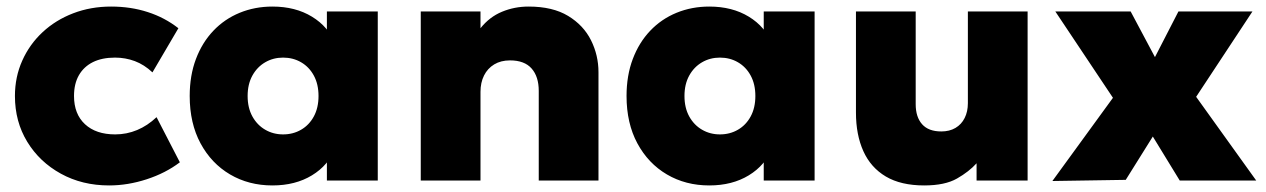

<svg xmlns="http://www.w3.org/2000/svg" viewBox="-20 -550 3858 585"><path d="M312.5 15Q230.5 15 165.5 -20.8Q100.5 -56.5 63 -118Q25.5 -179.5 25.5 -257.5Q25.5 -315.5 47.8 -365.2Q70 -415 109.8 -452Q149.5 -489 203 -509.5Q256.5 -530 318.5 -530Q378.5 -530 430.2 -513.2Q482 -496.5 523.5 -464L444.5 -329.5Q419.5 -353 390.8 -363.8Q362 -374.5 330.5 -374.5Q291 -374.5 263.2 -360.8Q235.5 -347 220.5 -321Q205.5 -295 205.5 -257.5Q205.5 -202.5 239 -171.5Q272.5 -140.5 331 -140.5Q366 -140.5 397.8 -153.8Q429.5 -167 457 -193L528 -55.5Q484.5 -22.5 427 -3.8Q369.5 15 312.5 15Z M810 15Q738 15 681 -18.5Q624 -52 591 -113.2Q558 -174.5 558 -257.5Q558 -320 577 -370.2Q596 -420.5 630 -456.2Q664 -492 710.2 -511Q756.5 -530 810 -530Q880 -530 930.5 -499.2Q981 -468.5 1001 -416.5L976 -377.5V-515H1131V0H976V-137.5L1001 -98.5Q981 -46.5 930.5 -15.8Q880 15 810 15ZM842.5 -140.5Q873 -140.5 897.5 -154.8Q922 -169 936.2 -195.2Q950.5 -221.5 950.5 -257.5Q950.5 -293.5 936.2 -319.8Q922 -346 897.5 -360.2Q873 -374.5 842.5 -374.5Q812.5 -374.5 788 -360.2Q763.5 -346 749 -319.8Q734.5 -293.5 734.5 -257.5Q734.5 -221.5 749 -195.2Q763.5 -169 788 -154.8Q812.5 -140.5 842.5 -140.5Z M1262 0V-515H1444V-464Q1471.5 -498.5 1509.5 -514.2Q1547.5 -530 1590.5 -530Q1664 -530 1711 -501.5Q1758 -473 1780.8 -427.2Q1803.5 -381.5 1803.5 -330V0H1621.5V-273Q1621.5 -316.5 1599.8 -341.2Q1578 -366 1534 -366Q1506 -366 1485.8 -353.8Q1465.5 -341.5 1454.8 -320Q1444 -298.5 1444 -270V0Z M2141 15Q2069 15 2012 -18.5Q1955 -52 1922 -113.2Q1889 -174.5 1889 -257.5Q1889 -320 1908 -370.2Q1927 -420.5 1961 -456.2Q1995 -492 2041.2 -511Q2087.5 -530 2141 -530Q2211 -530 2261.5 -499.2Q2312 -468.5 2332 -416.5L2307 -377.5V-515H2462V0H2307V-137.5L2332 -98.5Q2312 -46.5 2261.5 -15.8Q2211 15 2141 15ZM2173.5 -140.5Q2204 -140.5 2228.5 -154.8Q2253 -169 2267.2 -195.2Q2281.5 -221.5 2281.5 -257.5Q2281.5 -293.5 2267.2 -319.8Q2253 -346 2228.5 -360.2Q2204 -374.5 2173.5 -374.5Q2143.5 -374.5 2119 -360.2Q2094.5 -346 2080 -319.8Q2065.5 -293.5 2065.5 -257.5Q2065.5 -221.5 2080 -195.2Q2094.5 -169 2119 -154.8Q2143.5 -140.5 2173.5 -140.5Z M2796 15Q2725 15 2679 -12.2Q2633 -39.5 2610.5 -89.5Q2588 -139.5 2588 -207V-515H2770V-232.5Q2770 -193.5 2789.5 -171.5Q2809 -149.5 2848 -149.5Q2873 -149.5 2891.2 -160.2Q2909.5 -171 2919.2 -190.5Q2929 -210 2929 -235.5V-515H3111V0H2955.5V-52.5Q2932.5 -27 2895.8 -6Q2859 15 2796 15Z M3186.5 1.5 3371 -252 3195.5 -515H3425L3499 -376L3570.5 -515H3796L3624.5 -255L3807.5 0H3574.5L3492.5 -134L3410 -2Z"/></svg>

Font: Geologica Cursive ExtraBold
Style: Regular
Weight: 800
Designer: Sindre Bremnes, Frode Helland
Foundry: Monokrom Skriftforlag AS
Version: Version 1.010;gftools[0.9.28]